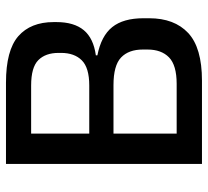

<svg xmlns="http://www.w3.org/2000/svg" viewBox="-46 -632 679 626"><g transform="rotate(-90 293.0 -319.5)"><path d="M342.5 0H140.5V-82.5H332Q393 -82.5 418.5 -107.5Q444 -132.5 444 -177.5V-193Q444 -239 418 -263.8Q392 -288.5 328 -288.5H140V-367.5H327Q384.5 -367.5 408.8 -391.8Q433 -416 433 -459.5V-467.5Q433 -510 409.5 -533.5Q386 -557 326.5 -557H138.5V-639H336Q441.5 -639 487.5 -598.8Q533.5 -558.5 533.5 -483.5V-474.5Q533.5 -417 507 -385.2Q480.5 -353.5 425 -346V-341Q488.5 -328.5 517.2 -292.5Q546 -256.5 546 -191V-172Q546 -90 498 -45Q450 0 342.5 0ZM170 0H71V-639H170Z"/></g></svg>

Font: Anek Kannada Medium Medium
Style: Regular
Weight: 500
Version: Version 1.003